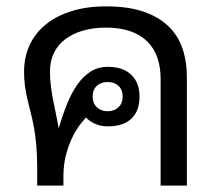

<svg xmlns="http://www.w3.org/2000/svg" viewBox="-20 -580 684 600"><path d="M249 -212.9Q244.1 -208 232.7 -193.8Q221.2 -179.7 209.2 -157Q197.3 -134.3 188 -102.8Q178.7 -71.3 178.2 -31.7V-20V0H96.2V-58.1Q96.2 -97.7 93.3 -128.2Q90.3 -158.7 85.7 -183.6Q81.1 -208.5 75.7 -229Q70.3 -249.5 65.7 -269.5Q61 -289.6 58.1 -310.3Q55.2 -331.1 55.2 -356Q55.2 -401.9 72.8 -439.5Q90.3 -477.1 123.5 -503.9Q156.7 -530.8 204.3 -545.4Q252 -560.1 312 -560.1Q380.4 -560.1 428.2 -543.7Q476.1 -527.3 506.3 -498Q536.6 -468.8 550.3 -428.2Q564 -387.7 564 -339.8V0H481.9V-334Q481.9 -371.1 471.4 -400.6Q460.9 -430.2 439.7 -450.9Q418.5 -471.7 386.5 -482.7Q354.5 -493.7 312 -493.7Q271 -493.7 238.5 -484.1Q206.1 -474.6 183.3 -457Q160.6 -439.5 148.4 -414.3Q136.2 -389.2 136.2 -357.9Q136.2 -335.4 138.7 -314Q141.1 -292.5 145.3 -270.8Q149.4 -249 154.3 -226.6Q159.2 -204.1 163.6 -179.2Q175.3 -219.7 189.5 -254.9Q203.6 -290 221.9 -315.9Q240.2 -341.8 263.4 -356.4Q286.6 -371.1 316.9 -371.1Q364.3 -371.1 390.1 -346.4Q416 -321.8 416 -277.8Q416 -233.4 390.6 -209.2Q365.2 -185.1 316.9 -185.1Q294.9 -185.1 276.6 -193.4Q258.3 -201.7 249 -212.9ZM363.3 -277.8Q363.3 -299.8 350.3 -311.8Q337.4 -323.7 315.9 -323.7Q295.9 -323.7 282.7 -311.8Q269.5 -299.8 269.5 -277.8Q269.5 -257.3 282.7 -244.9Q295.9 -232.4 315.9 -232.4Q337.4 -232.4 350.3 -244.9Q363.3 -257.3 363.3 -277.8Z"/></svg>

Font: Noto Sans Southeast Asian
Style: Regular
Weight: 400
Designer: Monotype Design Team
Foundry: Monotype Imaging Inc.
Version: Version 1.06 uh; ttfautohint (v1.4.1)